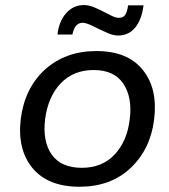

<svg xmlns="http://www.w3.org/2000/svg" viewBox="-20 -711 654 742"><path d="M436 -573.7Q416.5 -573.7 390.1 -585.9Q376.5 -592.3 363.8 -598.1Q351.1 -604 338.4 -610.4Q313 -623 299.3 -623Q269 -623 259.8 -577.6H202.1Q208 -629.4 235.8 -660.2Q263.7 -691.4 303.7 -691.4Q322.8 -691.4 341.8 -683.6Q360.8 -675.8 378.4 -666.7Q396 -657.7 411.6 -649.9Q427.2 -642.1 439.9 -642.1Q455.6 -642.1 463.4 -652.8Q471.2 -663.6 475.1 -690.4H534.7Q527.8 -635.7 502.7 -604.7Q477.5 -573.7 436 -573.7ZM287.1 10.7Q165.5 10.7 105.5 -61.5Q46.4 -133.8 60.1 -250Q74.7 -368.7 152.3 -440.9Q231.9 -513.7 352.5 -513.7Q473.6 -513.7 531.7 -440.9Q590.3 -368.7 575.7 -250Q562 -134.8 484.4 -61.5Q407.7 10.7 287.1 10.7ZM295.9 -62.5Q375 -62.5 422.9 -113.8Q471.2 -165 481.4 -250Q492.2 -335.4 456.1 -388.2Q420.9 -440.4 341.8 -440.4Q263.2 -440.4 213.9 -388.2Q165.5 -336.9 154.3 -250Q144 -165.5 179.7 -113.8Q216.3 -62.5 295.9 -62.5Z"/></svg>

Font: Ride
Style: Italic
Weight: 400
Version: Version 3.000